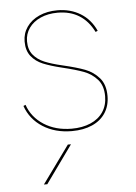

<svg xmlns="http://www.w3.org/2000/svg" viewBox="-52 -538 563 794"><g transform="rotate(-5 229.5 -141.5)"><path d="M42 -116 51 -120Q69 -67.5 117.8 -36.2Q166.5 -5 233 -5Q277.5 -5 311.2 -19.5Q345 -34 363.5 -61.5Q382 -89 382 -127Q382 -171 359.2 -196.5Q336.5 -222 304 -234.2Q271.5 -246.5 215 -260Q167.5 -271.5 137.2 -284Q107 -296.5 88.5 -319.8Q70 -343 70 -381Q70 -414.5 88.5 -441.2Q107 -468 140.2 -483Q173.5 -498 216 -498Q269.5 -498 311.2 -472.8Q353 -447.5 375 -399L366 -395Q319.5 -488 216 -488Q176.5 -488 145.5 -474.2Q114.5 -460.5 97.2 -436Q80 -411.5 80 -381Q80 -346.5 97.5 -325Q115 -303.5 143.8 -291.5Q172.5 -279.5 218 -269Q276 -255.5 310 -242.5Q344 -229.5 368 -202Q392 -174.5 392 -127Q392 -87 372.8 -57Q353.5 -27 317.5 -11Q281.5 5 233 5Q163.5 5 112.5 -27.5Q61.5 -60 42 -116ZM211 59H224L112 215H98Z"/></g></svg>

Font: HK Grotesk Thin
Style: Regular
Weight: 100
Designer: Alfredo Marco Pradil
Foundry: Hanken Design Co.
Version: Version 3.001